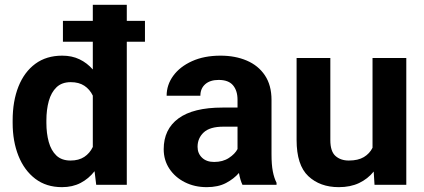

<svg xmlns="http://www.w3.org/2000/svg" viewBox="-20 -770 1765 800"><path d="M32.7 -257.8V-268.1Q32.7 -348.6 56.9 -409.4Q81.1 -470.2 127.2 -504.2Q173.3 -538.1 239.3 -538.1Q279.8 -538.1 311.3 -522.9Q342.8 -507.8 366.7 -480.5V-596.2H242.2V-683.1H366.7V-750H508.3V-683.1H584V-596.2H508.3V0H380.9L374 -56.6Q349.6 -25.4 315.9 -7.8Q282.2 9.8 238.3 9.8Q172.9 9.8 127 -25.1Q81.1 -60.1 56.9 -120.6Q32.7 -181.2 32.7 -257.8ZM173.3 -268.1V-257.8Q173.3 -214.4 183.1 -178.7Q192.9 -143.1 214.8 -122.1Q236.8 -101.1 273.9 -101.1Q308.1 -101.1 331.1 -116.2Q354 -131.3 366.7 -157.7V-371.6Q354 -397.9 331.3 -412.8Q308.6 -427.7 274.9 -427.7Q237.8 -427.7 215.6 -406.5Q193.4 -385.3 183.3 -349.1Q173.3 -313 173.3 -268.1Z M990.2 0Q981 -19 975.6 -49.3Q954.6 -24.9 921.9 -7.6Q889.2 9.8 841.3 9.8Q791 9.8 750.2 -10.7Q709.5 -31.2 685.8 -66.9Q662.1 -102.5 662.1 -148.4Q662.1 -231.4 723.6 -276.6Q785.2 -321.8 906.7 -321.8H969.7V-354.5Q969.7 -392.1 950.9 -414.6Q932.1 -437 891.1 -437Q855.5 -437 835.2 -419.2Q814.9 -401.4 814.9 -371.1H674.3Q674.3 -416.5 701.9 -454.3Q729.5 -492.2 780 -515.1Q830.6 -538.1 898.9 -538.1Q960 -538.1 1008.1 -517.6Q1056.2 -497.1 1083.7 -456.1Q1111.3 -415 1111.3 -353.5V-127.4Q1111.3 -84 1116.7 -56.2Q1122.1 -28.3 1132.3 -8.3V0ZM872.1 -95.2Q908.2 -95.2 933.6 -111.8Q959 -128.4 969.7 -148.9V-242.2H910.6Q854.5 -242.2 828.9 -218.3Q803.2 -194.3 803.2 -158.2Q803.2 -130.9 821.8 -113Q840.3 -95.2 872.1 -95.2Z M1540.5 0 1537.1 -55.2Q1512.2 -24.4 1476.1 -7.3Q1439.9 9.8 1391.6 9.8Q1313.5 9.8 1264.6 -36.1Q1215.8 -82 1215.8 -187V-528.3H1356.4V-186Q1356.4 -139.2 1377.9 -120.1Q1399.4 -101.1 1433.1 -101.1Q1472.2 -101.1 1496.1 -115.5Q1520 -129.9 1532.2 -154.3V-528.3H1672.9V0Z"/></svg>

Font: Vazirmatn RD UI
Style: Bold
Weight: 700
Designer: Saber Rastikerdar
Foundry: Saber Rastikerdar
Version: Version 33.003